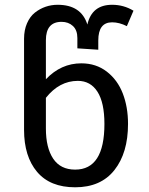

<svg xmlns="http://www.w3.org/2000/svg" viewBox="-20 -773 628 807"><path d="M321.8 -506.8Q383.8 -506.8 429 -471.9Q474.1 -437 496.1 -380.1Q518.1 -323.2 518.1 -252Q518.1 -130.4 460.9 -58.1Q403.8 14.2 295.9 14.2Q190.4 14.2 135.7 -50.8Q81.1 -115.7 81.1 -227.1V-609.9Q81.1 -646.5 93.5 -675Q106 -703.6 126.7 -720Q147.5 -736.3 171.6 -744.6Q195.8 -752.9 222.2 -752.9Q321.3 -752.9 347.2 -669.9Q366.2 -752.9 451.2 -752.9Q500 -752.9 541 -728L513.2 -663.1Q481.4 -679.2 451.2 -679.2Q393.1 -679.2 393.1 -603V-564L305.2 -569.8V-612.8Q305.2 -646.5 286.4 -663.8Q267.6 -681.2 238.8 -681.2Q172.9 -681.2 172.9 -604V-439.9Q236.3 -506.8 321.8 -506.8ZM295.9 -60.1Q418.9 -60.1 418.9 -252Q418.9 -341.8 389.6 -387.5Q360.4 -433.1 307.1 -433.1Q229.5 -433.1 172.9 -361.8V-232.9Q172.9 -151.9 203.6 -106Q234.4 -60.1 295.9 -60.1Z"/></svg>

Font: FiraGO
Style: Regular
Weight: 400
Designer: bBox Type
Foundry: bBox Type GmbH
Version: Version 1.001;PS 001.001;hotconv 1.0.88;makeotf.lib2.5.64775